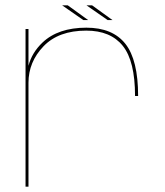

<svg xmlns="http://www.w3.org/2000/svg" viewBox="-20 -698 616 718"><path d="M485 -339Q485 -469.5 439.2 -526.5Q393.5 -583.5 302.5 -583.5Q199 -583.5 142.8 -525Q86.5 -466.5 86.5 -388.5V0H75.5V-589.5H86.5V-452Q99 -501 139 -539Q197.5 -594.5 303 -594.5Q401 -594.5 448.8 -534.2Q496.5 -474 496.5 -339ZM382.5 -623 303.5 -678H324.5L400.5 -623ZM291.5 -623 212.5 -678H233.5L309.5 -623Z"/></svg>

Font: Anybody ExtraExpanded Thin
Style: Regular
Weight: 100
Width: 8
Designer: Tyler Finck
Foundry: Etcetera Type Company
Version: Version 1.010; ttfautohint (v1.8.3) -l 8 -r 50 -G 200 -x 14 